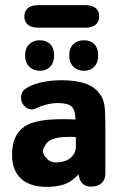

<svg xmlns="http://www.w3.org/2000/svg" viewBox="-20 -718 482 749"><path d="M274 -252Q254 -253 244 -253Q234 -253 229.5 -253Q225 -253 220 -253Q169 -253 133 -246Q97 -239 75 -224Q27 -191 27 -115Q27 -53 62 -21Q97 11 163 11Q206 11 235 -0.5Q264 -12 286 -38Q291 -11 303 -0.5Q315 10 335 10Q361 10 376 -3.5Q391 -17 391 -40V-225Q391 -281 387.5 -306Q384 -331 371 -349Q352 -378 314.5 -391.5Q277 -405 220 -405Q175 -405 136 -395.5Q97 -386 76 -369Q62 -358 62 -336Q62 -318 75 -304.5Q88 -291 105 -291Q113 -291 122 -296Q140 -305 162.5 -310.5Q185 -316 206 -316Q243 -316 258 -303.5Q273 -291 274 -259ZM276 -183V-147Q276 -123 260 -106.5Q244 -90 218 -86Q177 -79 161 -102Q137 -125 156 -150Q164 -168 187.5 -176Q211 -184 247 -184Q257 -184 262 -184Q267 -184 276 -183ZM135 -561Q110 -561 94 -545.5Q78 -530 78 -502Q78 -474 94 -458Q110 -442 135 -442Q161 -442 176 -458Q191 -474 191 -502Q191 -530 176 -545.5Q161 -561 135 -561ZM307 -561Q282 -561 266 -545.5Q250 -530 250 -502Q250 -474 266 -458Q282 -442 307 -442Q333 -442 348 -458Q363 -474 363 -502Q363 -530 348 -545.5Q333 -561 307 -561ZM129 -698Q103 -698 89 -686.5Q75 -675 75 -654Q75 -633 89 -621.5Q103 -610 129 -610H313Q339 -610 353 -621.5Q367 -633 367 -654Q367 -675 353 -686.5Q339 -698 313 -698Z"/></svg>

Font: Beiruti
Style: Bold
Weight: 700
Designer: Arlette Boutros
Foundry: Boutros
Version: Version 1.41